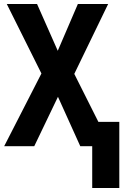

<svg xmlns="http://www.w3.org/2000/svg" viewBox="-20 -734 634 964"><path d="M443 210V0H383L271 -248L152 0H1L188 -365L14 -714H166L270 -479L371 -714H523L353 -363L474 -122H579V210Z"/></svg>

Font: Noto Sans Condensed
Style: Bold
Weight: 700
Width: 3
Designer: Monotype Design Team
Foundry: Monotype Imaging Inc.
Version: Version 2.013; ttfautohint (v1.8.4.7-5d5b)